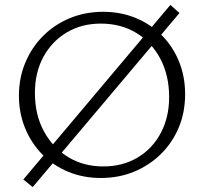

<svg xmlns="http://www.w3.org/2000/svg" viewBox="-20 -715 830 781"><path d="M390 9Q318 9 257 -16.5Q196 -42 151.5 -87.5Q107 -133 82 -194Q57 -255 57 -326Q57 -399 83.5 -461.5Q110 -524 156.5 -570Q203 -616 265 -641.5Q327 -667 400 -667Q472 -667 533 -641.5Q594 -616 639 -570.5Q684 -525 708.5 -464Q733 -403 733 -332Q733 -258 707 -196Q681 -134 634 -88Q587 -42 525 -16.5Q463 9 390 9ZM400 -38Q479 -38 539.5 -74Q600 -110 634 -174Q668 -238 668 -320Q668 -408 632.5 -475.5Q597 -543 534.5 -581Q472 -619 390 -619Q312 -619 251.5 -583Q191 -547 156.5 -483.5Q122 -420 122 -337Q122 -249 158 -182Q194 -115 256.5 -76.5Q319 -38 400 -38ZM113 46 75 15 673 -695 710 -662Z"/></svg>

Font: Ysabeau Office Light
Style: Regular
Weight: 300
Designer: Christian Thalmann (Catharsis Fonts)
Version: Version 2.001;gftools[0.9.30]; featfreeze: tnum,lnum,ss02